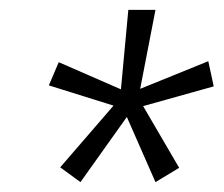

<svg xmlns="http://www.w3.org/2000/svg" viewBox="-20 -756 453 389"><path d="M413 -581 270 -541 343 -416 295 -387 237 -519 143 -387 102 -417 210 -542 79 -583 99 -630 225 -575 240 -736H295L264 -576L402 -632Z"/></svg>

Font: Fira Sans Condensed Light
Style: Italic
Weight: 300
Width: 3
Italic angle: -8°
Designer: Carrois Corporate & Edenspiekermann AG
Foundry: Carrois Corporate GbR & Edenspiekermann AG
Version: Version 4.203